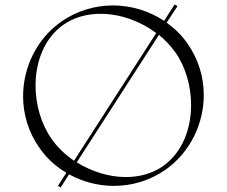

<svg xmlns="http://www.w3.org/2000/svg" viewBox="-20 -829 1002 848"><path d="M248 -1 285 -59C345 -26 414 -8 483 -8C562 -8 642 -31 712 -80C819 -156 880 -281 880 -409C880 -488 857 -568 807 -638C782 -674 751 -704 716 -729L764 -802L751 -809L705 -737C638 -781 559 -805 479 -805C400 -805 320 -782 250 -733C143 -658 82 -532 82 -404C82 -325 105 -245 155 -175C186 -130 227 -93 273 -66L236 -8ZM307 -119C269 -145 235 -177 209 -214C162 -280 137 -366 137 -451C137 -557 176 -660 259 -719C307 -753 365 -768 424 -768C510 -768 600 -736 670 -683ZM536 -47C462 -47 385 -71 319 -112L682 -675C709 -653 733 -627 753 -600C800 -534 824 -449 824 -365C824 -259 785 -156 701 -96C653 -62 595 -47 536 -47Z"/></svg>

Font: Cantique Normal
Style: Regular
Weight: 400
Designer: Sébastien Hayez
Foundry: Sébastien Hayez & Ariel Martín Pérez
Version: Version 1.000;hotconv 1.0.109;makeotfexe 2.5.65596